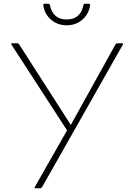

<svg xmlns="http://www.w3.org/2000/svg" viewBox="-20 -992 708 1025"><path d="M608 -761H632Q640 -761 636 -754L205 6Q201 13 193 13H170Q162 13 166 6L338 -296L41 -754Q37 -761 45 -761H71Q79 -761 83 -754L358 -325L596 -754Q600 -761 608 -761ZM336 -888Q374 -888 396.5 -908.5Q419 -929 425 -964Q427 -972 434 -972H454Q463 -972 461 -964Q454 -916 419 -886.5Q384 -857 336 -857Q288 -857 253 -886.5Q218 -916 211 -964V-966Q211 -972 218 -972H238Q245 -972 247 -964Q253 -929 275.5 -908.5Q298 -888 336 -888Z"/></svg>

Font: LINE Seed JP_TTF Thin
Style: Regular
Weight: 250
Designer: LY Corporation & Fontrix & Fontworks
Version: Version 1.008